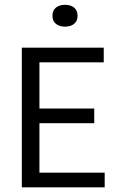

<svg xmlns="http://www.w3.org/2000/svg" viewBox="-20 -798 487 818"><path d="M73 0V-595H422V-532.5H148V-62.5H426V0ZM130 -273V-335.5H381.5V-273ZM257 -684.5Q233 -684.5 218.2 -696.5Q203.5 -708.5 203.5 -730.5Q203.5 -753.5 218.2 -765.5Q233 -777.5 257 -777.5Q281 -777.5 295.8 -765.5Q310.5 -753.5 310.5 -730.5Q310.5 -708.5 295.8 -696.5Q281 -684.5 257 -684.5Z"/></svg>

Font: Encode Sans SC Condensed
Style: Regular
Weight: 400
Width: 3
Designer: Multiple Designers
Foundry: Impallari Type
Version: Version 3.002